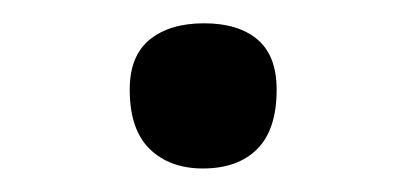

<svg xmlns="http://www.w3.org/2000/svg" viewBox="-20 -431 347 164"><path d="M153.3 -287.1Q125 -287.1 107.9 -303.7Q90.8 -320.3 90.8 -354.5Q90.8 -383.3 107.9 -397.2Q125 -411.1 154.3 -411.1Q183.6 -411.1 200 -397.2Q216.3 -383.3 216.3 -354.5Q216.3 -320.3 199.7 -303.7Q183.1 -287.1 153.3 -287.1Z"/></svg>

Font: Pinar-FD Regular
Style: FD-Regular
Weight: 400
Designer: Amin Abedi
Version: Version 3.000